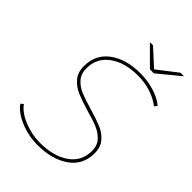

<svg xmlns="http://www.w3.org/2000/svg" viewBox="-248 -980 1097 1097"><g transform="rotate(45 300.5 -432.0)"><path d="M26 -95 42 -108Q70 -68 133 -42Q196 -16 264 -16Q373 -16 440 -63Q507 -110 507 -194Q507 -237 482.5 -264Q458 -291 422.5 -306Q387 -321 326 -338Q262 -357 223.5 -373.5Q185 -390 158 -421.5Q131 -453 131 -503Q131 -598 203 -650.5Q275 -703 388 -703Q446 -703 500 -687Q554 -671 590 -641L577 -624Q540 -653 491.5 -668.5Q443 -684 388 -684Q282 -684 216 -636Q150 -588 150 -505Q150 -461 174.5 -433Q199 -405 235 -390Q271 -375 333 -357Q398 -338 436 -322Q474 -306 500.5 -275Q527 -244 527 -195Q527 -100 453 -48.5Q379 3 263 3Q189 3 122 -25Q55 -53 26 -95ZM577 -867 443 -757H411L301 -867H326L428 -774L548 -867Z"/></g></svg>

Font: Montserrat Alternates Thin
Style: Italic
Weight: 250
Italic angle: -11.3°
Designer: Julieta Ulanovsky
Foundry: Julieta Ulanovsky
Version: Version 7.200